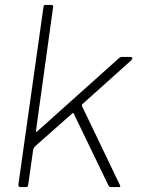

<svg xmlns="http://www.w3.org/2000/svg" viewBox="-20 -762 578 782"><path d="M467 -11Q470 -5 470 -2.5Q470 0 463 0H432Q428 0 425.5 -2Q423 -4 421 -8L280 -300Q278 -304 272 -298L125 -168Q121 -164 118.5 -160Q116 -156 115 -151L95 -11Q94 -4 92.5 -2Q91 0 83 0H66Q59 0 56.5 -2.5Q54 -5 55 -11L157 -733Q158 -739 159.5 -740.5Q161 -742 166 -742H188Q193 -742 195.5 -739.5Q198 -737 196 -731L127 -233Q126 -224 127 -224Q128 -224 135 -230L460 -521Q466 -527 469.5 -528.5Q473 -530 478 -530H510Q518 -530 519 -525.5Q520 -521 512 -514L319 -341Q316 -339 314.5 -336.5Q313 -334 314 -330L467 -11Z"/></svg>

Font: Libre Franklin Thin Thin
Style: Italic
Weight: 250
Italic angle: -8°
Version: Version 3.000